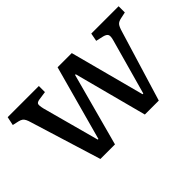

<svg xmlns="http://www.w3.org/2000/svg" viewBox="-82 -765 1023 1023"><g transform="rotate(-45 430.0 -253.5)"><path d="M209 0 85.9 -398.9Q81.1 -416 75.9 -426Q70.8 -436 63.5 -441.4Q56.2 -446.8 42 -450.2L6.8 -458L17.1 -506.8H252V-460.9L204.1 -454.1Q185.1 -451.2 181.6 -442.1Q178.2 -433.1 185.1 -403.8L272 -83H276.9L393.1 -506.8H500L611.8 -85H617.2L704.1 -397Q711.9 -423.8 707 -434.8Q702.1 -445.8 681.2 -451.2L638.2 -460.9L647 -506.8H853V-460L815.9 -452.1Q796.9 -448.2 787.8 -438.2Q778.8 -428.2 770 -397.9L648.9 0H543.9L435.1 -412.1H430.2L318.8 0Z"/></g></svg>

Font: Literata
Style: Regular
Weight: 400
Designer: Latin by Veronika Burian and Jose Scaglione. Greek by Irene Vlachou. Cyrillic by Vera Evstafieva.
Foundry: TypeTogether
Version: Version 3.002